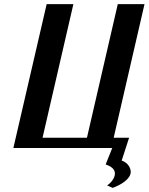

<svg xmlns="http://www.w3.org/2000/svg" viewBox="-20 -720 723 934"><path d="M45 0H526L494 80C521 89 539 103 539 124C539 148 518 171 501 182L528 194C567 180 616 151 616 116C616 99 604 72 572 61L608 -50H533L683 -700H553L403 -50H187L337 -700H207Z"/></svg>

Font: Pfennig
Style: BoldItalic
Weight: 700
Italic angle: -13°
Version: Version 20100423